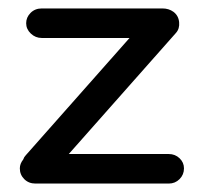

<svg xmlns="http://www.w3.org/2000/svg" viewBox="-20 -426 483 455"><path d="M380 9H64Q48 9 37.5 -1.5Q27 -12 27 -27Q27 -38 35 -48Q37 -54 41 -58L287 -336H79Q64 -336 53 -346.5Q42 -357 42 -371Q42 -385 52.5 -395.5Q63 -406 79 -406H365Q380 -406 391 -398Q403 -389 404.5 -373.5Q406 -358 397 -348L143 -61H380Q395 -61 405.5 -51Q416 -41 416 -27Q416 -12 405.5 -1.5Q395 9 380 9Z"/></svg>

Font: Hoogli Semibold
Style: Regular
Weight: 600
Designer: Anand Singh Naorem
Foundry: Brand New Type
Version: Version 1.00 b007